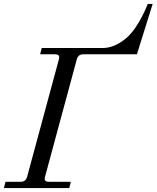

<svg xmlns="http://www.w3.org/2000/svg" viewBox="-30 -956 796 976"><path d="M-10 0H322L330 -32H218C200 -32 194 -40 199 -58L360 -653C365 -672 376 -680 394 -680H666L746 -936H721C721 -936 678 -820 614 -764C568 -724 524 -712 494 -712H182L174 -680H250C268 -680 275 -672 269 -653L108 -58C103 -40 93 -32 74 -32H-2Z"/></svg>

Font: Old Standard
Style: Italic
Weight: 400
Italic angle: -15.2°
Designer: Alexey Kryukov <alexios@thessalonica.org.ru>
Version: Version 2.0